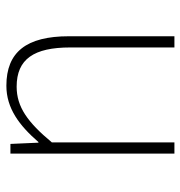

<svg xmlns="http://www.w3.org/2000/svg" viewBox="-2 -566 580 617"><g transform="rotate(90 288.5 -257.0)"><path d="M255 13C328 13 383 -29 436 -90H438L442 0H473V-527H437V-133C372 -55 323 -20 258 -20C169 -20 132 -76 132 -192V-527H96V-188C96 -51 147 13 255 13Z"/></g></svg>

Font: Noto Sans CJK SC Thin
Style: Regular
Weight: 100
Designer: Ryoko NISHIZUKA 西塚涼子 (kana, bopomofo & ideographs); Paul D. Hunt (Latin, Greek & Cyrillic); Sandoll Communications 산돌커뮤니
Foundry: Adobe
Version: Version 2.004;hotconv 1.0.118;makeotfexe 2.5.65603